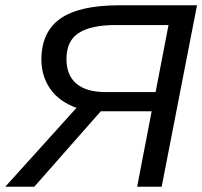

<svg xmlns="http://www.w3.org/2000/svg" viewBox="-64 -708 767 728"><path d="M-44 0 226 -299Q160 -323 126.5 -371Q93 -419 93 -482Q93 -587 165 -637.5Q237 -688 389 -688H683L549 0H456L511 -286H318L66 0ZM575 -613H374Q281 -613 234.5 -583Q188 -553 188 -484Q188 -423 225.5 -391Q263 -359 335 -359H526Z"/></svg>

Font: Libra Sans Modern
Style: Italic
Weight: 400
Italic angle: -12°
Foundry: Stefan Peev, Context Ltd
Version: Version 1.000